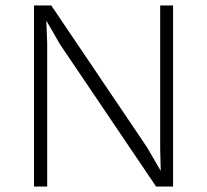

<svg xmlns="http://www.w3.org/2000/svg" viewBox="-20 -680 755 700"><path d="M611 -660V0H549L199 -518L150 -603H149L152 -523V0H104V-660H167L516 -143L566 -57L564 -137V-660Z"/></svg>

Font: Elaine Sans Light
Style: Regular
Weight: 300
Designer: Wei Huang
Foundry: Wei Huang
Version: Version 2.001;December 24, 2019;FontCreator 12.0.0.2547 64-b